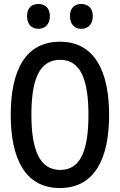

<svg xmlns="http://www.w3.org/2000/svg" viewBox="-20 -936 603 966"><path d="M389 -791C421 -791 447 -812 447 -855C447 -897 421 -916 389 -916C357 -916 332 -898 332 -855C332 -812 357 -791 389 -791ZM173 -791C205 -791 231 -812 231 -855C231 -897 205 -916 173 -916C141 -916 116 -898 116 -855C116 -812 141 -791 173 -791ZM281 10C457 10 529 -139 529 -358C529 -577 456 -726 282 -726C110 -726 34 -586 34 -358C34 -140 105 10 281 10ZM283 -81C180 -81 138 -181 138 -358C138 -535 177 -635 283 -635C385 -635 425 -536 425 -358C425 -181 386 -81 283 -81Z"/></svg>

Font: Noto Sans Mono SemiCondensed Medium
Style: Regular
Weight: 500
Width: 4
Designer: Monotype Design Team
Foundry: Monotype Imaging Inc.
Version: Version 2.014